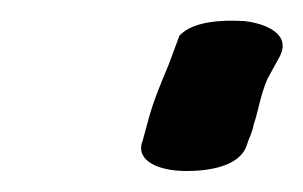

<svg xmlns="http://www.w3.org/2000/svg" viewBox="-20 -627 289 183"><path d="M115 -490C111 -474 130 -464 158 -464C178 -464 208 -468 215 -488C217 -495 220 -499 222 -509C226 -520 228 -536 235 -552L246 -572C259 -595 232 -605 212 -607H211C192 -608 164 -607 151 -593L141 -566C134 -549 127 -533 122 -515L116 -493Z"/></svg>

Font: Stray Cat
Style: ExBlkObl
Weight: 1000
Version: Version 1.0